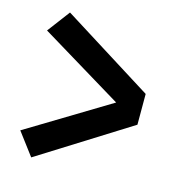

<svg xmlns="http://www.w3.org/2000/svg" viewBox="-98 -756 797 832"><g transform="rotate(15 300.0 -340.0)"><path d="M115 -15 39 -116 409 -340 39 -564 115 -665 523 -409V-271Z"/></g></svg>

Font: Iosevka SS04 Heavy Extended
Style: Regular
Weight: 900
Width: 7
Monospace: yes
Designer: Belleve Invis
Foundry: Belleve Invis
Version: Version 19.0.0; ttfautohint (v1.8.4)